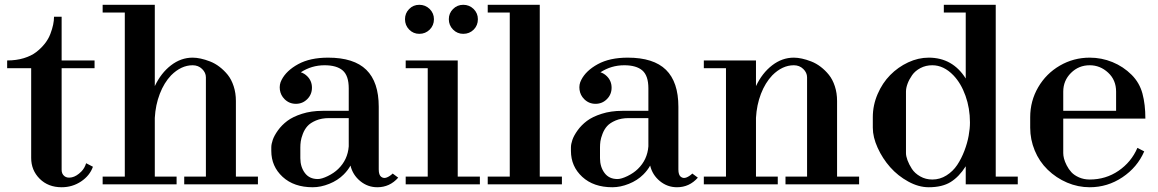

<svg xmlns="http://www.w3.org/2000/svg" viewBox="-20 -768 4824 800"><path d="M236.8 12.2Q180.7 12.2 145.3 -23.2Q109.9 -58.6 109.9 -109.9V-483.9H9.8V-516.1Q47.9 -516.1 79.1 -525.6Q110.4 -535.2 130.9 -551Q151.4 -566.9 166.5 -585.9Q181.6 -605 189.7 -626.2Q197.8 -647.5 201.4 -665Q205.1 -682.6 205.1 -698.2H236.8V-516.1H374V-483.9H236.8V-60.1Q236.8 -43.5 248.3 -34.2Q259.8 -24.9 279.3 -29.1Q298.8 -33.2 318.8 -53.2Q332.5 -66.9 338.9 -87.9L367.2 -73.2Q354 -36.1 317.9 -12Q281.7 12.2 236.8 12.2Z M407.7 0V-32.2H500V-715.8H407.7V-748H625V-409.2Q650.9 -463.9 692.4 -495.8Q733.9 -527.8 782.7 -527.8Q798.3 -527.8 816.4 -523.9Q834.5 -520 855.2 -512Q876 -503.9 894.8 -489.5Q913.6 -475.1 929 -456.1Q944.3 -437 953.6 -408.7Q962.9 -380.4 962.9 -347.2V-32.2H1054.7V0H747.6V-32.2H837.9V-445.8Q837.9 -465.3 822 -480.7Q806.2 -496.1 782.7 -496.1Q734.9 -496.1 692.9 -454.1Q663.6 -423.3 645.8 -377Q627.9 -330.6 625 -276.9V-32.2H715.8V0Z M1283.2 12.2Q1204.6 12.2 1157.5 -31.2Q1110.4 -74.7 1110.4 -139.2V-153.8Q1110.4 -167.5 1116.5 -185.3Q1122.6 -203.1 1138.2 -224.9Q1153.8 -246.6 1177 -264.2Q1200.2 -281.7 1238.5 -293.9Q1276.9 -306.2 1324.2 -306.2H1433.1V-399.9Q1433.1 -452.6 1408 -474.4Q1382.8 -496.1 1332.5 -496.1Q1278.3 -496.1 1233.4 -466.8Q1248 -462.4 1260.3 -450.2Q1279.8 -430.7 1279.8 -402.6Q1279.8 -374.5 1260.3 -355Q1240.7 -335.4 1212.9 -335.4Q1185.1 -335.4 1165.5 -355Q1149.4 -371.1 1146.2 -393.6Q1143.1 -416 1153.3 -435.1Q1172.9 -473.6 1222.4 -500.7Q1272 -527.8 1347.2 -527.8Q1454.6 -527.8 1506.3 -477.1Q1558.1 -426.3 1558.1 -323.2V-62Q1558.1 -38.6 1568.6 -31Q1579.1 -23.4 1591.8 -28.6Q1604.5 -33.7 1616.2 -44.9Q1616.7 -44.4 1639.2 -27.8Q1604 12.2 1552.2 12.2Q1512.2 12.2 1481 -13.4Q1449.7 -39.1 1440.4 -78.1Q1429.7 -58.6 1412.1 -41Q1387.2 -16.1 1351.8 -2Q1316.4 12.2 1283.2 12.2ZM1231.4 -108.9Q1231.4 -72.8 1250.2 -47.4Q1269 -22 1304.2 -22Q1320.3 -22 1345.9 -34.4Q1371.6 -46.9 1389.2 -64Q1428.7 -102.1 1433.1 -158.2V-275.9H1351.1Q1319.8 -275.9 1296.4 -265.9Q1272.9 -255.9 1261 -242.4Q1249 -229 1241.9 -210.4Q1234.9 -191.9 1233.2 -179.2Q1231.4 -166.5 1231.4 -153.8Z M1670.4 0V-32.2H1762.2V-483.9H1670.4V-516.1H1887.2V-32.2H1979.5V0ZM1667.5 -688Q1667.5 -712.9 1684.8 -730.5Q1702.1 -748 1727.1 -748Q1752.4 -748 1770.3 -730.5Q1788.1 -712.9 1788.1 -688Q1788.1 -662.1 1770.3 -644.5Q1752.4 -627 1727.1 -627Q1702.1 -627 1684.8 -644.8Q1667.5 -662.6 1667.5 -688ZM1850.1 -688Q1850.1 -712.9 1867.7 -730.5Q1885.3 -748 1910.2 -748Q1935.5 -748 1953.4 -730.5Q1971.2 -712.9 1971.2 -688Q1971.2 -662.1 1953.6 -644.5Q1936 -627 1910.2 -627Q1885.3 -627 1867.7 -644.8Q1850.1 -662.6 1850.1 -688Z M2012.2 0V-32.2H2104V-715.8H2012.2V-748H2229V-32.2H2321.3V0Z M2531.7 12.2Q2453.1 12.2 2406 -31.2Q2358.9 -74.7 2358.9 -139.2V-153.8Q2358.9 -167.5 2365 -185.3Q2371.1 -203.1 2386.7 -224.9Q2402.3 -246.6 2425.5 -264.2Q2448.7 -281.7 2487.1 -293.9Q2525.4 -306.2 2572.8 -306.2H2681.6V-399.9Q2681.6 -452.6 2656.5 -474.4Q2631.3 -496.1 2581.1 -496.1Q2526.9 -496.1 2481.9 -466.8Q2496.6 -462.4 2508.8 -450.2Q2528.3 -430.7 2528.3 -402.6Q2528.3 -374.5 2508.8 -355Q2489.3 -335.4 2461.4 -335.4Q2433.6 -335.4 2414.1 -355Q2397.9 -371.1 2394.8 -393.6Q2391.6 -416 2401.9 -435.1Q2421.4 -473.6 2470.9 -500.7Q2520.5 -527.8 2595.7 -527.8Q2703.1 -527.8 2754.9 -477.1Q2806.6 -426.3 2806.6 -323.2V-62Q2806.6 -38.6 2817.1 -31Q2827.6 -23.4 2840.3 -28.6Q2853 -33.7 2864.7 -44.9Q2865.2 -44.4 2887.7 -27.8Q2852.5 12.2 2800.8 12.2Q2760.7 12.2 2729.5 -13.4Q2698.2 -39.1 2689 -78.1Q2678.2 -58.6 2660.6 -41Q2635.7 -16.1 2600.3 -2Q2564.9 12.2 2531.7 12.2ZM2480 -108.9Q2480 -72.8 2498.8 -47.4Q2517.6 -22 2552.7 -22Q2568.8 -22 2594.5 -34.4Q2620.1 -46.9 2637.7 -64Q2677.2 -102.1 2681.6 -158.2V-275.9H2599.6Q2568.4 -275.9 2544.9 -265.9Q2521.5 -255.9 2509.5 -242.4Q2497.6 -229 2490.5 -210.4Q2483.4 -191.9 2481.7 -179.2Q2480 -166.5 2480 -153.8Z M2912.6 0V-32.2H3004.9V-483.9H2912.6V-516.1H3129.9V-409.2Q3155.8 -463.9 3197.3 -495.8Q3238.8 -527.8 3287.6 -527.8Q3303.2 -527.8 3321.3 -523.9Q3339.4 -520 3360.1 -512Q3380.9 -503.9 3399.7 -489.5Q3418.5 -475.1 3433.8 -456.1Q3449.2 -437 3458.5 -408.7Q3467.8 -380.4 3467.8 -347.2V-32.2H3559.6V0H3252.9V-32.2H3342.8V-445.8Q3342.8 -465.3 3326.9 -480.7Q3311 -496.1 3287.6 -496.1Q3239.7 -496.1 3197.8 -454.1Q3168.5 -423.3 3150.6 -377Q3132.8 -330.6 3129.9 -276.9V-32.2H3220.7V0Z M3849.6 12.2Q3807.6 12.2 3764.4 -11.5Q3721.2 -35.2 3689.2 -71.3Q3657.2 -107.4 3637 -151.9Q3616.7 -196.3 3616.7 -235.8V-279.8Q3616.7 -329.6 3636.7 -376Q3656.7 -422.4 3689.2 -455.3Q3721.7 -488.3 3763.9 -508.1Q3806.2 -527.8 3849.6 -527.8Q3949.2 -527.8 4003.9 -440.9V-715.8H3912.6V-748H4128.9V-32.2H4220.7V0H4003.9V-75.2Q3976.1 -31.2 3940.9 -9.5Q3905.8 12.2 3849.6 12.2ZM3754.9 -129.9Q3754.9 -117.7 3761.2 -100.3Q3767.6 -83 3779.5 -64.5Q3791.5 -45.9 3814.2 -33Q3836.9 -20 3864.7 -20Q3896.5 -20 3923.6 -37.1Q3950.7 -54.2 3968.3 -80.6Q3985.8 -106.9 3998.3 -139.6Q4010.7 -172.4 4016.1 -202.4Q4021.5 -232.4 4021.5 -257.8Q4021.5 -316.9 4002.9 -368.9Q3984.4 -420.9 3952.6 -454.1Q3912.1 -496.1 3864.7 -496.1Q3837.4 -496.1 3815.2 -484.4Q3793 -472.7 3780.5 -454.8Q3768.1 -437 3761.5 -419.2Q3754.9 -401.4 3754.9 -386.2Z M4520.5 12.2Q4471.7 12.2 4426.3 -7.1Q4380.9 -26.4 4345.2 -61Q4310.1 -95.2 4291.3 -141.1Q4272.5 -187 4272.5 -235.8V-279.8Q4272.5 -347.2 4305.7 -404.3Q4338.9 -461.4 4396 -494.6Q4453.1 -527.8 4520.5 -527.8Q4569.8 -527.8 4615.2 -509.3Q4660.6 -490.7 4695.3 -456.1Q4728 -423.3 4740.2 -378.2Q4752.4 -333 4752.4 -273.9H4410.2V-129.9Q4410.2 -120.1 4413.3 -107.4Q4416.5 -94.7 4424.6 -78.9Q4432.6 -63 4444.3 -50.3Q4456.1 -37.6 4476.1 -28.8Q4496.1 -20 4520.5 -20Q4587.4 -20 4640.6 -56.4Q4693.8 -92.8 4719.2 -151.9L4747.6 -137.2Q4718.8 -70.8 4656.7 -29.3Q4594.7 12.2 4520.5 12.2ZM4410.2 -306.2H4630.4V-386.2Q4630.4 -434.6 4597.2 -465.3Q4564 -496.1 4520.5 -496.1Q4474.6 -496.1 4442.4 -464.1Q4410.2 -432.1 4410.2 -386.2Z"/></svg>

Font: Fin Serif Display
Style: Italic
Weight: 400
Designer: J. Blake Harris
Version: Version 1.006;FEAKit 1.0